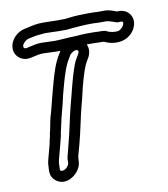

<svg xmlns="http://www.w3.org/2000/svg" viewBox="-84 -767 779 891"><g transform="rotate(-10 306.0 -321.0)"><path d="M234 -547V-546L227 -534C204 -500 189 -450 178 -410L169 -377C161 -348 154 -319 147 -292L141 -270C131 -241 128 -209 121 -182C121 -181 120 -181 120 -180L118 -165L114 -150C112 -143 112 -138 110 -129L92 -62C89 -51 87 -41 87 -30C87 -14 79 17 106 39C145 71 190 45 210 20C220 8 228 -7 229 -24C230 -34 230 -47 231 -50L246 -105C262 -163 272 -223 287 -280L295 -310C300 -329 303 -347 308 -365L317 -398C324 -422 336 -460 346 -476L353 -488C367 -509 370 -534 360 -555H366H402C409 -554 416 -554 423 -554H436C437 -554 439 -553 442 -553C462 -543 494 -535 526 -543C558 -550 591 -580 594 -619C597 -657 565 -686 525 -681C511 -686 492 -695 469 -695H430C424 -696 417 -696 411 -696H389C360 -696 327 -695 300 -691C265 -686 221 -690 178 -690C146 -690 128 -685 101 -679L87 -676C55 -669 20 -639 18 -599C16 -560 51 -530 93 -539L107 -542C130 -547 135 -549 156 -549C178 -549 208 -546 234 -547ZM428 -645H468C486 -643 494 -638 515 -632C517 -631 521 -631 523 -631H525C535 -631 545 -634 544 -623C543 -611 528 -594 515 -591C499 -588 474 -592 461 -600C457 -602 453 -603 449 -603C446 -603 441 -604 438 -604H423C416 -604 410 -605 403 -605H366C347 -605 333 -603 317 -602C279 -602 247 -597 214 -597C196 -597 176 -599 156 -599C129 -599 115 -594 96 -590L83 -587C74 -585 68 -589 68 -597C68 -608 85 -625 98 -628L112 -631C138 -637 150 -638 179 -640C218 -640 265 -635 306 -641C334 -643 364 -646 389 -646H411C417 -646 422 -645 428 -645ZM313 -536C317 -534 319 -527 311 -514L304 -503C292 -485 284 -458 279 -443C276 -433 272 -422 269 -410L260 -377C255 -357 251 -340 246 -322L238 -292C224 -239 212 -172 197 -117L183 -62C175 -34 186 -29 172 -12C159 4 144 5 138 0C135 -2 137 0 137 -28C137 -34 138 -42 140 -50L158 -118C160 -125 161 -131 163 -138L167 -154C167 -155 168 -155 168 -156L170 -171C179 -206 183 -232 190 -257L196 -280C204 -308 209 -337 217 -365L226 -398C237 -437 251 -481 269 -507L270 -509L277 -521C282 -528 303 -543 313 -536Z"/></g></svg>

Font: Dictator
Style: Stencil
Weight: 500
Version: Version MIL.1277